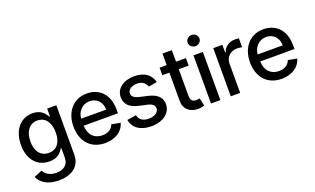

<svg xmlns="http://www.w3.org/2000/svg" viewBox="-97 -1292 3348 2043"><g transform="rotate(-20 1577.0 -270.0)"><path d="M287.6 215.9C426.5 215.9 533.7 152.3 533.7 12.4V-545.5H429.7V-457H421.9C403.1 -490.8 365.4 -552.6 264.2 -552.6C132.1 -552.6 35.2 -448.5 35.2 -275.2C35.2 -100.9 134.2 -8.2 263.1 -8.2C363.3 -8.2 402 -64.6 421.2 -99.4H427.9V7.8C427.9 93.4 369.3 130.3 288.7 130.3C200.3 130.3 165.8 85.9 147 55L55.8 92.3C84.5 159.1 157.3 215.9 287.6 215.9ZM142.4 -276.3C142.4 -381 190.7 -462.4 286.9 -462.4C379.3 -462.4 429 -386.7 429 -276.3C429 -163.7 378.2 -96.2 286.9 -96.2C191.8 -96.2 142.4 -169 142.4 -276.3Z M886.7 11C1005.7 11 1089.8 -47.6 1114 -136.4L1013.5 -154.5C994.3 -103 948.2 -76.7 887.8 -76.7C796.9 -76.7 735.8 -136 733 -241.1H1121.1V-278.4C1121.1 -475.5 1002.8 -552.6 879.3 -552.6C727.3 -552.6 627.1 -436.8 627.1 -269.2C627.1 -99.8 725.9 11 886.7 11ZM733.3 -320.7C737.9 -397.7 794 -464.8 880 -464.8C962.4 -464.8 1016.3 -403.8 1016.7 -320.7Z M1527 -395.2 1623.2 -412.3C1601.2 -497.2 1534.8 -552.6 1416.9 -552.6C1293.7 -552.6 1206.3 -487.6 1206.7 -391C1206.3 -313.6 1253.2 -262.1 1355.8 -239.7L1447.8 -219.1C1500.4 -207.4 1524.9 -183.9 1524.9 -149.9C1524.9 -107.6 1479.8 -74.6 1410.2 -74.6C1346.6 -74.6 1305.8 -101.9 1293 -155.9L1190.3 -139.9C1208.1 -43.3 1288.4 11 1411.2 11C1542.6 11 1633.9 -58.9 1634.2 -157.7C1633.9 -234.7 1584.9 -282.3 1485.1 -305.4L1398.1 -325.3C1338.1 -339.5 1312.1 -359.7 1312.5 -396.7C1312.1 -438.6 1357.6 -468.4 1418 -468.4C1484 -468.4 1514.6 -431.8 1527 -395.2Z M2001.1 -545.5H1889.2V-676.1H1783V-545.5H1703.1V-460.2H1783V-138.1C1782.7 -39.1 1858.3 8.9 1942.1 7.5C1975.9 6.7 1998.6 0.4 2011.4 -4.3L1991.8 -92C1984.7 -90.6 1971.6 -87.4 1954.5 -87.4C1920.1 -87.4 1889.2 -98.7 1889.2 -160.2V-460.2H2001.1Z M2086.6 0H2192.8V-545.5H2086.6ZM2073.9 -692.8C2073.9 -658 2104 -629.6 2141 -629.6C2177.6 -629.6 2208.1 -658 2208.1 -692.8C2208.1 -727.6 2177.6 -756.4 2141 -756.4C2104 -756.4 2073.9 -727.6 2073.9 -692.8Z M2310.7 0H2416.9V-333.1C2416.9 -404.5 2471.9 -456 2547.2 -456C2569.2 -456 2594.1 -452.1 2602.6 -449.6V-551.1C2592 -552.6 2571 -553.6 2557.5 -553.6C2493.6 -553.6 2438.9 -517.4 2419.4 -458.8H2413.7V-545.5H2310.7Z M2885.7 11C3004.6 11 3088.8 -47.6 3112.9 -136.4L3012.4 -154.5C2993.3 -103 2947.1 -76.7 2886.7 -76.7C2795.8 -76.7 2734.7 -136 2731.9 -241.1H3120V-278.4C3120 -475.5 3001.8 -552.6 2878.2 -552.6C2726.2 -552.6 2626.1 -436.8 2626.1 -269.2C2626.1 -99.8 2724.8 11 2885.7 11ZM2732.2 -320.7C2736.9 -397.7 2793 -464.8 2878.9 -464.8C2961.3 -464.8 3015.3 -403.8 3015.6 -320.7Z"/></g></svg>

Font: RED Number Medium
Style: Regular
Weight: 500
Designer: RED UED
Foundry: rsms
Version: Version 1.003;FEAKit 1.0